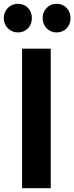

<svg xmlns="http://www.w3.org/2000/svg" viewBox="-60 -998 394 1018"><path d="M35 -978C-7 -978 -40 -945 -40 -902C-40 -859 -7 -826 35 -826C79 -826 109 -859 109 -902C109 -945 79 -978 35 -978ZM240 -978C198 -978 166 -945 166 -902C166 -859 198 -826 240 -826C284 -826 314 -859 314 -902C314 -945 284 -978 240 -978ZM209 -740H57V0H209Z"/></svg>

Font: Glow Sans TC Compressed
Style: Bold
Weight: 700
Width: 2
Designer: Ryoko NISHIZUKA (kana, bopomofo & ideographs); Paul D. Hunt (Latin, Greek & Cyrillic); Sandoll Communications, Soo-young
Version: Version 0.93